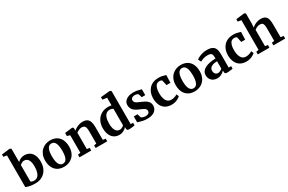

<svg xmlns="http://www.w3.org/2000/svg" viewBox="159 -2262 5562 3713"><g transform="rotate(-30 2940.0 -405.0)"><path d="M-0.5 -745.5V-797L182.5 -819.5H185L214 -801.5V-505.5Q229.5 -521.5 252.2 -536.2Q275 -551 303.8 -560Q332.5 -569 365.5 -569Q424.5 -569 473.5 -541.2Q522.5 -513.5 551.8 -453.5Q581 -393.5 581 -296.5Q581 -231.5 560.8 -175.5Q540.5 -119.5 502 -77.8Q463.5 -36 408.8 -12.5Q354 11 285.5 11Q225.5 11 180.5 3.8Q135.5 -3.5 108.5 -12.8Q81.5 -22 74.5 -27V-733ZM311 -481.5Q289.5 -481.5 270.8 -474.5Q252 -467.5 237.2 -457.2Q222.5 -447 214 -437V-73.5Q219 -61.5 241.5 -54.5Q264 -47.5 291 -47.5Q332 -47.5 363.2 -73.2Q394.5 -99 412.2 -150.8Q430 -202.5 430.5 -280Q431.5 -352.5 415.8 -396.8Q400 -441 372.8 -461.2Q345.5 -481.5 311 -481.5Z M662.5 -276Q662.5 -349.5 685 -404.2Q707.5 -459 746.5 -495.8Q785.5 -532.5 834.8 -550.8Q884 -569 938 -569Q1023 -569 1081.5 -533.8Q1140 -498.5 1170.5 -434Q1201 -369.5 1201 -282Q1201 -207.5 1178.5 -152.2Q1156 -97 1117.2 -60.8Q1078.5 -24.5 1029 -6.8Q979.5 11 925 11Q862 11 813.2 -9Q764.5 -29 731 -66.8Q697.5 -104.5 680 -157.5Q662.5 -210.5 662.5 -276ZM934 -53Q970.5 -53 995.5 -76.5Q1020.5 -100 1033.5 -148.5Q1046.5 -197 1046.5 -271.5Q1046.5 -326 1040.2 -369.2Q1034 -412.5 1020.8 -442.8Q1007.5 -473 985.8 -489Q964 -505 932.5 -505Q895.5 -505 870 -481.5Q844.5 -458 831 -409.8Q817.5 -361.5 817.5 -286.5Q817.5 -231.5 824 -188.2Q830.5 -145 844.5 -115Q858.5 -85 880.5 -69Q902.5 -53 934 -53Z M1328.5 -68.5V-460L1265 -478.5V-547L1431.5 -567.5H1435L1459.5 -548V-509.5L1458.5 -485.5Q1479.5 -505 1511.8 -523.8Q1544 -542.5 1582.5 -554.8Q1621 -567 1662 -567Q1722.5 -567 1759 -544.8Q1795.5 -522.5 1812.2 -474.2Q1829 -426 1829 -347V-68L1890 -59.5V0H1631V-59L1684.5 -68V-344Q1684.5 -393.5 1676.2 -423.5Q1668 -453.5 1648 -467.2Q1628 -481 1593 -481Q1569.5 -481 1547.2 -473.2Q1525 -465.5 1505.8 -454.2Q1486.5 -443 1472.5 -432V-68.5L1532.5 -59V0H1270.5V-59Z M2158.5 11Q2114 11 2074.8 -5Q2035.5 -21 2005.5 -54.5Q1975.5 -88 1958.2 -140Q1941 -192 1941 -264Q1941 -346.5 1974.8 -415.8Q2008.5 -485 2074.8 -527Q2141 -569 2236.5 -569Q2256.5 -569 2275 -566.8Q2293.5 -564.5 2309 -560.5V-731.5L2211 -744.5V-800L2417.5 -819.5H2421L2448.5 -798.5V-60.5H2502V-4Q2480.5 0.5 2447.2 5.8Q2414 11 2383 11Q2353.5 11 2338.5 1.8Q2323.5 -7.5 2323.5 -41V-69Q2307.5 -46.5 2281.8 -28.5Q2256 -10.5 2224.2 0.2Q2192.5 11 2158.5 11ZM2211 -72Q2234.5 -72 2253.5 -79Q2272.5 -86 2286.8 -96.5Q2301 -107 2309 -117.5V-481Q2302 -491 2280 -498.5Q2258 -506 2232 -506Q2193 -506 2161.5 -484Q2130 -462 2111.2 -412.5Q2092.5 -363 2091.5 -280Q2091 -206 2107 -160Q2123 -114 2150 -93Q2177 -72 2211 -72Z M2781 11Q2734 11 2693.8 3Q2653.5 -5 2622.8 -14.8Q2592 -24.5 2574.5 -29.5V-160.5H2658L2680.5 -82.5Q2685.5 -74.5 2700.2 -66.8Q2715 -59 2734.8 -54Q2754.5 -49 2774.5 -49Q2807.5 -49 2828 -58Q2848.5 -67 2858.5 -83Q2868.5 -99 2868.5 -119Q2868.5 -146 2848.5 -164.2Q2828.5 -182.5 2793.5 -198.2Q2758.5 -214 2713 -233.5Q2669.5 -252.5 2638.8 -276.8Q2608 -301 2592 -334Q2576 -367 2576 -411.5Q2576 -457 2602.8 -492Q2629.5 -527 2678.2 -547.2Q2727 -567.5 2792.5 -567.5Q2841 -567.5 2875.8 -560.8Q2910.5 -554 2934.2 -547Q2958 -540 2973 -537.5V-406H2894.5L2871.5 -481.5Q2867.5 -488.5 2856.5 -494.5Q2845.5 -500.5 2830 -504.5Q2814.5 -508.5 2796.5 -508.5Q2769 -508.5 2748.8 -500.2Q2728.5 -492 2717.8 -477.5Q2707 -463 2707 -443Q2707 -413 2725.2 -394Q2743.5 -375 2772.8 -361.8Q2802 -348.5 2834.5 -334.5Q2866.5 -321 2897.2 -305.5Q2928 -290 2952.5 -269.5Q2977 -249 2991.8 -221.2Q3006.5 -193.5 3006.5 -155Q3006.5 -108.5 2981.8 -70.8Q2957 -33 2907 -11Q2857 11 2781 11Z M3330 11Q3241.5 11 3184.8 -26Q3128 -63 3100.5 -127.2Q3073 -191.5 3072.5 -273Q3072.5 -338 3092 -392.2Q3111.5 -446.5 3148.5 -486.2Q3185.5 -526 3238.2 -547.5Q3291 -569 3357 -569Q3398.5 -569 3429.2 -563Q3460 -557 3482.2 -549.8Q3504.5 -542.5 3519.5 -539L3513.5 -368.5H3426L3401.5 -478.5Q3399.5 -487.5 3389.8 -493.2Q3380 -499 3367.2 -501.8Q3354.5 -504.5 3342.5 -504.5Q3308 -504.5 3281.5 -484Q3255 -463.5 3239.8 -419.2Q3224.5 -375 3224 -302.5Q3224 -246 3234 -203.5Q3244 -161 3262.2 -132.8Q3280.5 -104.5 3306.2 -90.5Q3332 -76.5 3362.5 -76.5Q3393.5 -76.5 3419 -82.2Q3444.5 -88 3465.5 -97.2Q3486.5 -106.5 3502 -116.5L3525 -64.5Q3511 -50 3482.5 -32.2Q3454 -14.5 3415 -1.8Q3376 11 3330 11Z M3578.5 -276Q3578.5 -349.5 3601 -404.2Q3623.5 -459 3662.5 -495.8Q3701.5 -532.5 3750.8 -550.8Q3800 -569 3854 -569Q3939 -569 3997.5 -533.8Q4056 -498.5 4086.5 -434Q4117 -369.5 4117 -282Q4117 -207.5 4094.5 -152.2Q4072 -97 4033.2 -60.8Q3994.5 -24.5 3945 -6.8Q3895.5 11 3841 11Q3778 11 3729.2 -9Q3680.5 -29 3647 -66.8Q3613.5 -104.5 3596 -157.5Q3578.5 -210.5 3578.5 -276ZM3850 -53Q3886.5 -53 3911.5 -76.5Q3936.5 -100 3949.5 -148.5Q3962.5 -197 3962.5 -271.5Q3962.5 -326 3956.2 -369.2Q3950 -412.5 3936.8 -442.8Q3923.5 -473 3901.8 -489Q3880 -505 3848.5 -505Q3811.5 -505 3786 -481.5Q3760.5 -458 3747 -409.8Q3733.5 -361.5 3733.5 -286.5Q3733.5 -231.5 3740 -188.2Q3746.5 -145 3760.5 -115Q3774.5 -85 3796.5 -69Q3818.5 -53 3850 -53Z M4344.5 11Q4299.5 11 4261.2 -8Q4223 -27 4199.8 -64.2Q4176.5 -101.5 4176.5 -156Q4176.5 -203 4202 -237.8Q4227.5 -272.5 4272.5 -294.8Q4317.5 -317 4376.5 -328.2Q4435.5 -339.5 4503 -340V-366Q4503 -404.5 4495 -427.8Q4487 -451 4464.5 -461.5Q4442 -472 4399 -472Q4341.5 -472 4298.5 -455.5Q4255.5 -439 4231.5 -427.5L4200 -492Q4212 -502 4246.2 -520Q4280.5 -538 4329.8 -552.8Q4379 -567.5 4436 -567.5Q4512 -567.5 4555.8 -545.5Q4599.5 -523.5 4618.2 -479Q4637 -434.5 4637 -365.5V-61H4691.5V-5.5Q4680 -2.5 4658.5 1Q4637 4.5 4612.8 7Q4588.5 9.5 4568.5 9.5Q4535 9.5 4523 -0.2Q4511 -10 4511 -41V-67.5Q4498.5 -53 4475 -34.5Q4451.5 -16 4418.8 -2.5Q4386 11 4344.5 11ZM4409.5 -71.5Q4431 -71.5 4457.5 -84.2Q4484 -97 4503 -114.5V-279Q4441 -279 4401.8 -264Q4362.5 -249 4344.5 -224.5Q4326.5 -200 4326.5 -170.5Q4326.5 -138 4337 -116Q4347.5 -94 4366.2 -82.8Q4385 -71.5 4409.5 -71.5Z M4999.5 11Q4911 11 4854.2 -26Q4797.5 -63 4770 -127.2Q4742.5 -191.5 4742 -273Q4742 -338 4761.5 -392.2Q4781 -446.5 4818 -486.2Q4855 -526 4907.8 -547.5Q4960.5 -569 5026.5 -569Q5068 -569 5098.8 -563Q5129.5 -557 5151.8 -549.8Q5174 -542.5 5189 -539L5183 -368.5H5095.5L5071 -478.5Q5069 -487.5 5059.2 -493.2Q5049.5 -499 5036.8 -501.8Q5024 -504.5 5012 -504.5Q4977.5 -504.5 4951 -484Q4924.5 -463.5 4909.2 -419.2Q4894 -375 4893.5 -302.5Q4893.5 -246 4903.5 -203.5Q4913.5 -161 4931.8 -132.8Q4950 -104.5 4975.8 -90.5Q5001.5 -76.5 5032 -76.5Q5063 -76.5 5088.5 -82.2Q5114 -88 5135 -97.2Q5156 -106.5 5171.5 -116.5L5194.5 -64.5Q5180.5 -50 5152 -32.2Q5123.5 -14.5 5084.5 -1.8Q5045.5 11 4999.5 11Z M5308 -68V-731L5232 -743.5V-797L5419 -819.5H5421.5L5448.5 -800.5L5449 -577L5442.5 -490Q5460 -505.5 5489.5 -523.5Q5519 -541.5 5557.2 -554.2Q5595.5 -567 5638.5 -567Q5702.5 -567 5737 -543.2Q5771.5 -519.5 5785.2 -470.2Q5799 -421 5799 -344V-68.5L5863.5 -59V0H5600.5V-59L5657 -68.5V-344Q5657 -392 5650.8 -422.2Q5644.5 -452.5 5626.2 -466.8Q5608 -481 5571.5 -481Q5549 -481 5527 -473.8Q5505 -466.5 5485.5 -455.5Q5466 -444.5 5452 -432.5V-68.5L5512 -59V0H5251.5V-59Z"/></g></svg>

Font: Merriweather 20pt
Style: Bold
Weight: 700
Version: Version 2.100